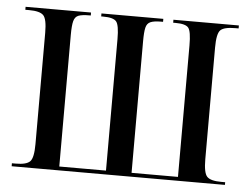

<svg xmlns="http://www.w3.org/2000/svg" viewBox="-44 -589 838 643"><g transform="rotate(5 375.5 -268.0)"><path d="M17 0V-10H30Q66 -10 78 -22.5Q90 -35 90 -81V-455Q90 -501 78 -513.5Q66 -526 30 -526H17V-536H237V-526H232Q208 -526 196 -521.5Q184 -517 180 -502Q176 -487 176 -455V-13H333V-455Q333 -502 323 -514Q313 -526 279 -526H272V-536H480V-526H473Q450 -526 438 -521Q426 -516 422.5 -501Q419 -486 419 -455V-13H575V-455Q575 -502 565.5 -514Q556 -526 522 -526H514V-536H734V-526H723Q685 -526 673 -514Q661 -502 661 -455V-80Q661 -34 673 -21.5Q685 -9 721 -9H734V0Z"/></g></svg>

Font: Noto Serif Display ExtraCondensed
Style: Regular
Weight: 400
Width: 2
Designer: Monotype Design Team
Foundry: Monotype Imaging Inc.
Version: Version 2.009